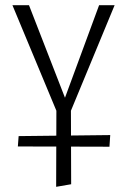

<svg xmlns="http://www.w3.org/2000/svg" viewBox="-20 -433 492 742"><path d="M200 0 28 -413H92L246 -17H217L363 -413H423L252 0ZM197 289 198 -37H254L255 279ZM403 134 49 133 52 93 406 89Z"/></svg>

Font: Ysabeau Office Light
Style: Regular
Weight: 300
Designer: Christian Thalmann (Catharsis Fonts)
Version: Version 2.001;gftools[0.9.30]; featfreeze: tnum,lnum,ss02